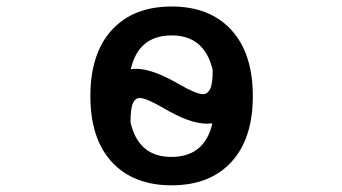

<svg xmlns="http://www.w3.org/2000/svg" viewBox="-20 -553 1040 584"><path d="M377.9 -342.8Q386.7 -343.8 393.6 -343.8Q444.3 -343.8 524.4 -296.9Q577.1 -266.6 597.7 -266.6Q611.3 -266.6 619.1 -282.2Q627 -297.9 627 -339.8Q602.5 -445.3 502 -445.3Q401.4 -445.3 377.9 -342.8ZM377 -180.7Q401.4 -75.2 502 -75.7Q602.5 -76.2 626 -177.7Q617.2 -176.8 609.4 -176.8Q557.6 -176.8 478.5 -223.6Q424.8 -254.9 405.3 -254.9Q391.6 -254.9 384.3 -239.3Q377 -223.6 377 -180.7ZM254.9 -260.7Q254.9 -390.6 320.3 -461.9Q385.7 -533.2 502 -533.2Q618.2 -533.2 683.6 -461.9Q749 -390.6 749 -260.7Q749 -130.9 683.6 -60.1Q618.2 10.7 502 10.7Q385.7 10.7 320.3 -60.1Q254.9 -130.9 254.9 -260.7Z"/></svg>

Font: Gen Shin Gothic Monospace Medium
Style: Regular
Weight: 500
Designer: [Source Han Sans]
Ryoko NISHIZUKA  (kana & ideographs); Paul D. Hunt (Latin, Greek & Cyrillic); Wenlong ZHANG  (bopomofo
Version: Version 1.002.20150607